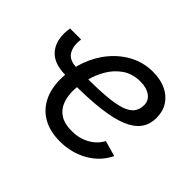

<svg xmlns="http://www.w3.org/2000/svg" viewBox="-128 -748 949 949"><g transform="rotate(45 346.5 -273.5)"><path d="M168.9 -239.7Q80.6 -239.7 43.5 -288.8Q6.3 -337.9 20 -418.9H97.2Q89.4 -371.1 108.4 -338.1Q127.4 -305.2 180.7 -305.2ZM378.4 11.7Q311 11.7 262.9 -14.6Q214.8 -41 189 -90.3Q163.1 -139.6 163.1 -208.5Q163.1 -280.3 186 -343.5Q209 -406.7 250 -454.8Q291 -502.9 345 -530.3Q398.9 -557.6 460.9 -557.6Q513.7 -557.6 552.7 -539.3Q591.8 -521 613.3 -487.5Q634.8 -454.1 634.8 -408.7Q634.8 -362.8 611.1 -330.3Q587.4 -297.9 537.6 -277.3Q487.8 -256.8 409.9 -247.3Q332 -237.8 224.1 -237.8L235.8 -304.2Q325.2 -304.2 385.3 -309.3Q445.3 -314.5 480.7 -326.7Q516.1 -338.9 531.5 -359.4Q546.9 -379.9 546.9 -410.6Q546.9 -441.9 520.8 -460.7Q494.6 -479.5 452.1 -479.5Q397 -479.5 358.2 -452.9Q319.3 -426.3 294.9 -384.5Q270.5 -342.8 259 -296.1Q247.6 -249.5 247.6 -209Q247.6 -168.9 260.7 -136.5Q273.9 -104 304 -85Q334 -65.9 383.8 -65.9Q436 -65.9 476.8 -88.6Q517.6 -111.3 538.6 -150.4L620.1 -127.4Q589.8 -63 524.7 -25.6Q459.5 11.7 378.4 11.7Z"/></g></svg>

Font: Adwaita Sans
Style: Italic
Weight: 400
Italic angle: -9.39999°
Designer: Rasmus Andersson
Foundry: rsms
Version: Version 4.001;git-9221beed3